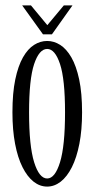

<svg xmlns="http://www.w3.org/2000/svg" viewBox="-20 -679 352 710"><path d="M154.5 11Q127.5 11 104.2 -7.2Q81 -25.5 63.2 -60.8Q45.5 -96 35.8 -147Q26 -198 26 -263.5Q26 -335 36.5 -385.2Q47 -435.5 65 -467Q83 -498.5 106 -513Q129 -527.5 154.5 -527.5Q179.5 -527.5 202.5 -513Q225.5 -498.5 243.8 -467Q262 -435.5 272.8 -385.2Q283.5 -335 283.5 -263.5Q283.5 -198 273.5 -147Q263.5 -96 245.8 -60.8Q228 -25.5 204.5 -7.2Q181 11 154.5 11ZM154.5 -19Q183.5 -19 202 -79.2Q220.5 -139.5 220.5 -263.5Q220.5 -386 202 -442Q183.5 -498 154.5 -498Q125 -498 106.2 -442Q87.5 -386 87.5 -263.5Q87.5 -139.5 106.2 -79.2Q125 -19 154.5 -19ZM139 -552 62 -659H94.5L155 -586L216 -659H248L172 -552Z"/></svg>

Font: Imbue 24pt Light
Style: Regular
Weight: 300
Designer: Tyler Finck
Foundry: Etcetera Type Company
Version: Version 1.102